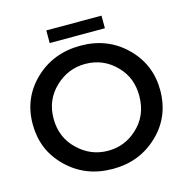

<svg xmlns="http://www.w3.org/2000/svg" viewBox="-121 -956 1051 1080"><g transform="rotate(-15 405.0 -416.0)"><path d="M407 8.5Q324.5 8.5 258.8 -17.8Q193 -44 140 -95.5Q84.5 -150 59 -213.2Q33.5 -276.5 33.5 -351Q33.5 -503 140.8 -605.8Q248 -708.5 407 -708.5Q564 -708.5 670 -604.8Q776 -501 776 -351Q776 -196 668.5 -93.8Q561 8.5 407 8.5ZM406 -97Q501 -97 572 -161Q654 -233 654 -351Q654 -456 586.5 -525Q513.5 -602 406 -602.5Q305 -602.5 230 -530.5Q155 -458.5 155 -351Q155 -241 230 -169.5Q304.5 -97 406 -97ZM565.5 -767.5H244V-841H565.5Z"/></g></svg>

Font: Argentum Novus Medium
Style: Regular
Weight: 500
Designer: Julieta Ulanovsky (font) & Cristiano Sobral (main changes)
Foundry: Julieta Ulanovsky (font) & Cristiano Sobral (main changes)
Version: Version 3.00;November 27, 2020;FontCreator 13.0.0.2655 64-bi